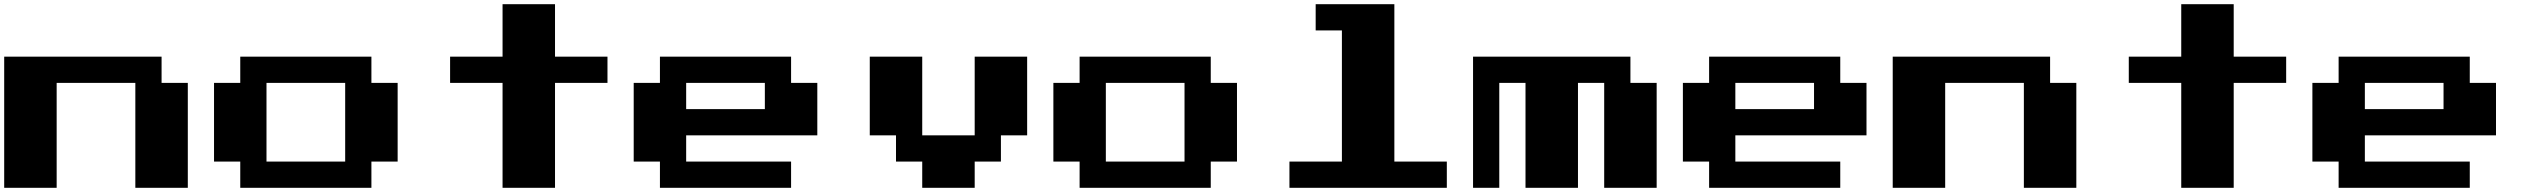

<svg xmlns="http://www.w3.org/2000/svg" viewBox="-20 -1020 12040 915"><path d="M0 -125V-750H750V-625H875V-125H625V-625H250V-125Z M1125 -125V-250H1000V-625H1125V-750H1750V-625H1875V-250H1750V-125ZM1250 -250H1625V-625H1250Z M2375 -125V-625H2125V-750H2375V-1000H2625V-750H2875V-625H2625V-125Z M3125 -125V-250H3000V-625H3125V-750H3750V-625H3875V-375H3250V-250H3750V-125ZM3250 -500H3625V-625H3250Z M4375 -125V-250H4250V-375H4125V-750H4375V-375H4625V-750H4875V-375H4750V-250H4625V-125Z M5125 -125V-250H5000V-625H5125V-750H5750V-625H5875V-250H5750V-125ZM5250 -250H5625V-625H5250Z M6125 -125V-250H6375V-875H6250V-1000H6625V-250H6875V-125Z M7000 -125V-750H7750V-625H7875V-125H7625V-625H7500V-125H7250V-625H7125V-125Z M8125 -125V-250H8000V-625H8125V-750H8750V-625H8875V-375H8250V-250H8750V-125ZM8250 -500H8625V-625H8250Z M9000 -125V-750H9750V-625H9875V-125H9625V-625H9250V-125Z M10375 -125V-625H10125V-750H10375V-1000H10625V-750H10875V-625H10625V-125Z M11125 -125V-250H11000V-625H11125V-750H11750V-625H11875V-375H11250V-250H11750V-125ZM11250 -500H11625V-625H11250Z"/></svg>

Font: Press Start 2P
Style: Regular
Weight: 400
Designer: CodeMan38
Foundry: CodeMan38
Version: Version 3.000